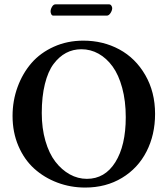

<svg xmlns="http://www.w3.org/2000/svg" viewBox="-20 -843 761 873"><path d="M350.1 -619.1Q312 -619.1 280.3 -602.3Q248.5 -585.4 223.4 -551.8Q198.2 -518.1 184.1 -460.9Q169.9 -403.8 169.9 -329.1Q169.9 -259.8 186.5 -202.4Q203.1 -145 231.7 -107.9Q260.3 -70.8 297.1 -50.3Q334 -29.8 375 -29.8Q457 -29.8 504.4 -105.5Q551.8 -181.2 551.8 -310.1Q551.8 -383.8 535.6 -443.4Q519.5 -502.9 491.9 -540.8Q464.4 -578.6 428 -598.9Q391.6 -619.1 350.1 -619.1ZM685.1 -325.2Q685.1 -230 646.2 -154.1Q607.4 -78.1 534.7 -34.2Q461.9 9.8 367.2 9.8Q300.8 9.8 241 -12.7Q181.2 -35.2 135.7 -76.2Q90.3 -117.2 63.7 -179.2Q37.1 -241.2 37.1 -315.9Q37.1 -384.8 59.8 -447Q82.5 -509.3 123 -556.2Q163.6 -603 224.9 -630.6Q286.1 -658.2 358.9 -658.2Q448.7 -658.2 522.5 -618.4Q596.2 -578.6 640.6 -501.7Q685.1 -424.8 685.1 -325.2ZM465.8 -772H222.2Q216.3 -772 213.1 -778.3Q210 -784.7 210 -791Q210 -801.3 216.6 -812.3Q223.1 -823.2 231.9 -823.2H476.1Q482.4 -823.2 486.3 -817.4Q490.2 -811.5 490.2 -806.2Q490.2 -795.9 482.7 -783.9Q475.1 -772 465.8 -772Z"/></svg>

Font: Common Serif SemiBold
Style: Regular
Weight: 600
Designer: Philipp H. Poll, Khaled Hosny
Foundry: Stefan Peev, Context Ltd.
Version: Version 1.026